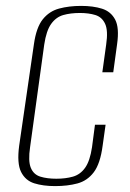

<svg xmlns="http://www.w3.org/2000/svg" viewBox="-20 -619 441 651"><path d="M167 12Q126 12 96 2.5Q66 -7 51.5 -36Q37 -65 45 -125L95 -469Q103 -526 125 -553.5Q147 -581 180.5 -590Q214 -599 255 -599Q296 -599 326 -589.5Q356 -580 370.5 -552.5Q385 -525 377 -469L364 -374H327L340 -468Q347 -515 336.5 -538Q326 -561 303.5 -568Q281 -575 251 -575Q219 -575 194.5 -568Q170 -561 153.5 -538Q137 -515 130 -468L82 -120Q75 -73 84.5 -50Q94 -27 117 -20Q140 -13 171 -13Q202 -13 227 -20Q252 -27 268.5 -50Q285 -73 292 -120L302 -196H338L328 -125Q320 -64 298 -35Q276 -6 242.5 3Q209 12 167 12Z"/></svg>

Font: Alumni Sans Thin ExtraLight
Style: Italic
Weight: 250
Italic angle: -8°
Version: Version 1.016